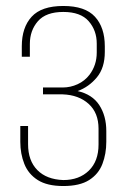

<svg xmlns="http://www.w3.org/2000/svg" viewBox="-20 -615 429 643"><path d="M192 8Q138 8 106.5 -12Q75 -32 61.5 -66Q48 -100 48 -140V-193H74V-132Q74 -77 105 -45.5Q136 -14 192 -12Q245 -12 277.5 -43.5Q310 -75 310 -131V-184Q310 -237 277 -267Q244 -297 190 -299H124V-322H190Q216 -322 240 -333Q264 -344 280 -365Q292 -381 298 -399.5Q304 -418 304 -439V-469Q304 -513 277 -544Q250 -575 192 -575Q134 -575 107 -544Q80 -513 80 -468V-425H53V-460Q53 -523 86 -559Q119 -595 192 -595Q265 -595 298 -559Q331 -523 331 -460V-441Q331 -388 304.5 -356Q278 -324 240 -310Q289 -299 312.5 -263Q336 -227 336 -176V-140Q336 -100 323 -66Q310 -32 278.5 -12Q247 8 192 8Z"/></svg>

Font: Alumni Sans Thin
Style: Regular
Weight: 100
Designer: Robert E. Leuschke
Foundry: Robert E. Leuschke
Version: Version 1.018